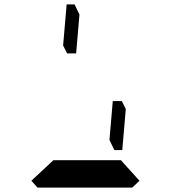

<svg xmlns="http://www.w3.org/2000/svg" viewBox="-20 -850 856 870"><path d="M550 -356 534 -170H498L476 -216L491 -392H532ZM612 -31 579 0H426H302H150L122 -31L222 -124H528ZM266 -644 282 -830H318L340 -784L325 -608H284Z"/></svg>

Font: DSEG14 Classic Mini
Style: Bold Italic
Weight: 700
Italic angle: -5°
Designer: Keshikan(Twitter:@keshinomi_88pro)
Version: Version 0.46